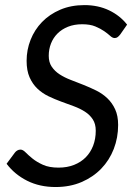

<svg xmlns="http://www.w3.org/2000/svg" viewBox="-20 -744 548 772"><path d="M463.5 -605.5Q458 -598.5 453 -594.8Q448 -591 441 -591Q432.5 -591 423 -599.8Q413.5 -608.5 398.8 -618.8Q384 -629 363 -637.8Q342 -646.5 310.5 -646.5Q278.5 -646.5 253.5 -636.5Q228.5 -626.5 211.2 -609.2Q194 -592 185 -569Q176 -546 176 -519.5Q176 -493.5 188 -475.8Q200 -458 219.5 -445.2Q239 -432.5 264.2 -422.8Q289.5 -413 315.5 -402.8Q341.5 -392.5 366.8 -380Q392 -367.5 411.5 -349Q431 -330.5 443 -304.5Q455 -278.5 455 -241.5Q455 -190.5 437.5 -145.2Q420 -100 387.2 -66Q354.5 -32 308 -12Q261.5 8 203.5 8Q139.5 8 89.2 -17.2Q39 -42.5 6.5 -85.5L39.5 -130Q43.5 -135.5 49.5 -139Q55.5 -142.5 62.5 -142.5Q72 -142.5 83 -131.2Q94 -120 111 -106.2Q128 -92.5 153 -81.2Q178 -70 215.5 -70Q250 -70 277.8 -81Q305.5 -92 324.8 -111.5Q344 -131 354.5 -158.2Q365 -185.5 365 -218.5Q365 -246 353 -264.2Q341 -282.5 321.5 -295Q302 -307.5 277 -316.8Q252 -326 226 -335.5Q200 -345 175 -357Q150 -369 130.5 -387.5Q111 -406 99 -433Q87 -460 87 -499.5Q87 -543.5 103 -584Q119 -624.5 149 -655.5Q179 -686.5 222.2 -705Q265.5 -723.5 319.5 -723.5Q374.5 -723.5 418.5 -702.5Q462.5 -681.5 491 -645Z"/></svg>

Font: Lato 2
Style: Italic
Weight: 400
Italic angle: -7°
Designer: Lukasz Dziedzic with Adam Twardoch and Botio Nikoltchev
Foundry: tyPoland Lukasz Dziedzic
Version: Version 2.015; 2015-08-06; http://www.latofonts.com/